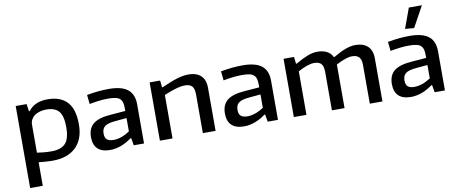

<svg xmlns="http://www.w3.org/2000/svg" viewBox="-81 -1167 4192 1752"><g transform="rotate(-10 2014.5 -291.0)"><path d="M76 -540H177L187 -472H194Q252 -550 372 -550Q491 -550 553 -483.5Q615 -417 615 -276Q615 -203 594 -149.5Q573 -96 534.5 -60.5Q496 -25 442.5 -7.5Q389 10 324 10Q286 10 252.5 7Q219 4 193 2V220H76ZM327 -76Q414 -76 455.5 -119Q497 -162 497 -270Q497 -374 461 -417Q425 -460 344 -460Q312 -460 284 -452Q256 -444 236 -429.5Q216 -415 204.5 -393.5Q193 -372 193 -345V-87Q218 -83 253 -79.5Q288 -76 327 -76Z M856 5Q780 5 741.5 -32Q703 -69 703 -140Q703 -221 753 -262Q803 -303 914 -311L1053 -322V-346Q1053 -379 1047 -400.5Q1041 -422 1026 -435.5Q1011 -449 984.5 -454.5Q958 -460 916 -460Q842 -460 744 -441L735 -526Q794 -537 842.5 -541.5Q891 -546 939 -546Q1057 -546 1113.5 -501.5Q1170 -457 1170 -364V0H1075L1063 -68H1056Q1004 -30 954 -12.5Q904 5 856 5ZM903 -80Q938 -80 976.5 -93.5Q1015 -107 1053 -133V-256L951 -247Q915 -244 890 -237.5Q865 -231 850 -219.5Q835 -208 828.5 -191.5Q822 -175 822 -152Q822 -114 841.5 -97Q861 -80 903 -80Z M1317 -540H1414L1421 -476H1428Q1514 -515 1572 -532.5Q1630 -550 1678 -550Q1751 -550 1792 -512Q1833 -474 1833 -399V0H1715V-359Q1715 -412 1694.5 -434.5Q1674 -457 1630 -457Q1592 -457 1541 -442Q1490 -427 1434 -403V0H1317Z M2097 5Q2021 5 1982.5 -32Q1944 -69 1944 -140Q1944 -221 1994 -262Q2044 -303 2155 -311L2294 -322V-346Q2294 -379 2288 -400.5Q2282 -422 2267 -435.5Q2252 -449 2225.5 -454.5Q2199 -460 2157 -460Q2083 -460 1985 -441L1976 -526Q2035 -537 2083.5 -541.5Q2132 -546 2180 -546Q2298 -546 2354.5 -501.5Q2411 -457 2411 -364V0H2316L2304 -68H2297Q2245 -30 2195 -12.5Q2145 5 2097 5ZM2144 -80Q2179 -80 2217.5 -93.5Q2256 -107 2294 -133V-256L2192 -247Q2156 -244 2131 -237.5Q2106 -231 2091 -219.5Q2076 -208 2069.5 -191.5Q2063 -175 2063 -152Q2063 -114 2082.5 -97Q2102 -80 2144 -80Z M2558 -540H2655L2662 -476H2669Q2733 -513 2781 -531.5Q2829 -550 2873 -550Q2924 -550 2960 -531Q2996 -512 3013 -475H3017Q3084 -514 3133 -532Q3182 -550 3224 -550Q3297 -550 3338 -512Q3379 -474 3379 -399V0H3262V-357Q3262 -410 3241 -432Q3220 -454 3176 -454Q3148 -454 3109.5 -440.5Q3071 -427 3028 -404V0H2911V-357Q2911 -410 2890.5 -432Q2870 -454 2825 -454Q2796 -454 2756 -440Q2716 -426 2675 -403V0H2558Z M3644 5Q3568 5 3529.5 -32Q3491 -69 3491 -140Q3491 -221 3541 -262Q3591 -303 3702 -311L3841 -322V-346Q3841 -379 3835 -400.5Q3829 -422 3814 -435.5Q3799 -449 3772.5 -454.5Q3746 -460 3704 -460Q3630 -460 3532 -441L3523 -526Q3582 -537 3630.5 -541.5Q3679 -546 3727 -546Q3845 -546 3901.5 -501.5Q3958 -457 3958 -364V0H3863L3851 -68H3844Q3792 -30 3742 -12.5Q3692 5 3644 5ZM3691 -80Q3726 -80 3764.5 -93.5Q3803 -107 3841 -133V-256L3739 -247Q3703 -244 3678 -237.5Q3653 -231 3638 -219.5Q3623 -208 3616.5 -191.5Q3610 -175 3610 -152Q3610 -114 3629.5 -97Q3649 -80 3691 -80ZM3697 -616 3765 -802H3886L3780 -609Z"/></g></svg>

Font: Encode Sans Wide
Style: Medium
Weight: 500
Designer: Pablo Impallari, Andres Torresi
Foundry: Pablo Impallari, Andres Torresi
Version: Version 1.000; ttfautohint (v1.00) -l 8 -r 50 -G 200 -x 14 -